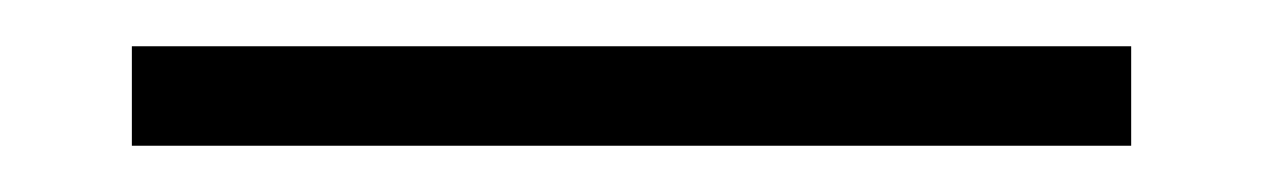

<svg xmlns="http://www.w3.org/2000/svg" viewBox="-20 -693 545 83"><path d="M37 -630V-673H469V-630Z"/></svg>

Font: Kalnia SemiExpanded
Style: Regular
Weight: 400
Width: 6
Designer: Frida Medrano
Foundry: Frida Medrano
Version: Version 1.105